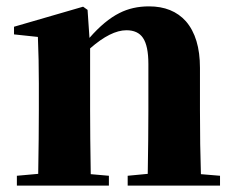

<svg xmlns="http://www.w3.org/2000/svg" viewBox="-20 -583 737 603"><path d="M33 0V-31L100 -37Q102 -155 102 -238V-321Q102 -395 99 -467L24 -475V-499L241 -562L255 -552L261 -464Q309 -519 355 -542Q396 -563 448 -563Q522 -563 564 -516Q608 -465 608 -370V-238Q608 -123 611 -36L671 -31V0H381V-31L444 -37Q446 -153 446 -238V-382Q446 -439 429 -464Q413 -488 377 -488Q328 -488 263 -431V-238Q263 -154 265 -36L322 -31V0Z"/></svg>

Font: GenRyuMin TW H
Style: Regular
Weight: 900
Version: Version 1.501;PS 1;hotconv 16.6.51;makeotf.lib2.5.65220